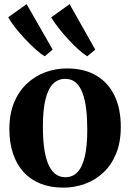

<svg xmlns="http://www.w3.org/2000/svg" viewBox="-20 -870 612 902"><path d="M24 -263Q24 -335 46.2 -388.5Q68.5 -442 106.8 -477.5Q145 -513 193.2 -530.8Q241.5 -548.5 294 -548.5Q376 -548.5 432.5 -515Q489 -481.5 518.2 -420.2Q547.5 -359 547.5 -274Q547.5 -201 525.2 -147.5Q503 -94 465 -58.8Q427 -23.5 378.5 -6Q330 11.5 277.5 11.5Q217 11.5 169.8 -7.5Q122.5 -26.5 90.2 -62.2Q58 -98 41 -148.8Q24 -199.5 24 -263ZM287.5 -37.5Q321.5 -37.5 344.2 -61.5Q367 -85.5 378.5 -135Q390 -184.5 390 -261Q390 -314.5 384.8 -358.2Q379.5 -402 367.5 -433.8Q355.5 -465.5 335.8 -482.5Q316 -499.5 286.5 -499.5Q252 -499.5 228.8 -475.8Q205.5 -452 193.5 -402.5Q181.5 -353 181.5 -275.5Q181.5 -222 187 -178.2Q192.5 -134.5 205 -103Q217.5 -71.5 237.8 -54.5Q258 -37.5 287.5 -37.5ZM189.5 -606Q171 -617 146.2 -639.2Q121.5 -661.5 96.2 -688.5Q71 -715.5 50.2 -742.2Q29.5 -769 18.5 -789L105 -850.5L227.5 -637L190.5 -606ZM389.5 -606Q371 -617 347 -638.8Q323 -660.5 298.5 -687.5Q274 -714.5 253.2 -741Q232.5 -767.5 220.5 -788.5L307 -850.5L427.5 -637L390.5 -606Z"/></svg>

Font: Merriweather 72pt
Style: Bold
Weight: 700
Version: Version 2.100